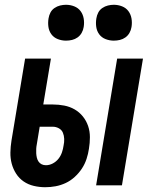

<svg xmlns="http://www.w3.org/2000/svg" viewBox="-20 -775 640 803"><path d="M382 0 470 -530H578L490 0ZM169 8Q145 8 121.5 2.5Q98 -3 79 -16Q60 -29 47.5 -48.5Q35 -68 29 -90.5Q23 -113 23.5 -137.5Q24 -162 28 -187L85 -530H193L161 -338H201Q225 -338 248.5 -333.5Q272 -329 292 -317.5Q312 -306 326.5 -288Q341 -270 348.5 -248Q356 -226 356 -201.5Q356 -177 352 -153Q349 -132 342 -110.5Q335 -89 322.5 -70Q310 -51 292.5 -35Q275 -19 254.5 -9.5Q234 0 212.5 4Q191 8 169 8ZM172 -84Q187 -84 201 -91.5Q215 -99 224.5 -111Q234 -123 239 -137.5Q244 -152 246 -167Q249 -180 248.5 -194Q248 -208 243 -220Q238 -232 226 -238.5Q214 -245 201 -245H146L134 -172Q132 -162 131.5 -152.5Q131 -143 131.5 -134Q132 -125 134 -116Q136 -107 141 -99.5Q146 -92 154 -88Q162 -84 172 -84ZM456 -605Q438 -605 421.5 -611.5Q405 -618 395 -631.5Q385 -645 382.5 -662.5Q380 -680 383 -698Q385 -711 391 -722.5Q397 -734 408 -741.5Q419 -749 431.5 -752Q444 -755 456 -755Q474 -755 490.5 -748.5Q507 -742 517 -728.5Q527 -715 530 -697.5Q533 -680 530 -662Q528 -649 521.5 -637.5Q515 -626 504.5 -618.5Q494 -611 481.5 -608Q469 -605 456 -605ZM256 -605Q238 -605 221.5 -611.5Q205 -618 195 -631.5Q185 -645 182.5 -662.5Q180 -680 183 -698Q185 -711 191 -722.5Q197 -734 208 -741.5Q219 -749 231.5 -752Q244 -755 256 -755Q274 -755 290.5 -748.5Q307 -742 317 -728.5Q327 -715 330 -697.5Q333 -680 330 -662Q328 -649 321.5 -637.5Q315 -626 304.5 -618.5Q294 -611 281.5 -608Q269 -605 256 -605Z"/></svg>

Font: Iosevka Curly SmBdEx
Style: Italic
Weight: 600
Width: 7
Italic angle: -9°
Monospace: yes
Designer: Belleve Invis
Foundry: Belleve Invis
Version: Version 11.1.0; ttfautohint (v1.8.3)